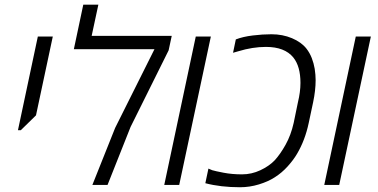

<svg xmlns="http://www.w3.org/2000/svg" viewBox="-20 -785 1603 815"><path d="M56.2 -232.4 140.6 -629.9H204.1L132.8 -295.4L68.4 -232.4Z M372.1 0 468.8 -242.2 635.7 -576.2H293.5L333.5 -765.1H397.5L369.1 -632.8H709L695.8 -571.3L534.2 -246.1L436.5 0Z M677.2 0 811 -629.9H875L740.7 0Z M999 9.8Q917 9.8 851.6 -7.3L864.7 -69.3Q870.1 -66.9 880.9 -62.5Q893.6 -58.6 929.2 -51.8Q964.8 -44.9 1007.3 -44.9Q1047.9 -44.9 1085 -62.3Q1122.1 -79.6 1146 -104.5Q1169.4 -129.9 1192.1 -170.4Q1214.8 -210.9 1226.6 -263.2L1244.6 -350.6Q1255.4 -395 1255.4 -433.1Q1255.4 -503.4 1225.1 -541Q1188.5 -585.9 1108.9 -585.9Q1052.2 -585.9 991.7 -567.4Q982.4 -564.9 976.8 -563.2Q971.2 -561.5 969.2 -561L981 -617.7Q1011.2 -629.4 1053.2 -634.5Q1095.2 -639.6 1132.3 -639.6Q1179.7 -639.6 1219.5 -622.8Q1259.3 -606 1280.8 -578.6Q1294.9 -560.5 1303.5 -538.3Q1312 -516.1 1315.9 -492.7Q1319.8 -466.8 1319.8 -444.8Q1319.8 -401.4 1309.1 -350.6L1290.5 -263.2Q1274.9 -189.5 1240.7 -131.8Q1225.6 -106 1200.9 -78.6Q1176.3 -51.3 1146 -32.2Q1118.2 -14.2 1078.9 -2.2Q1039.6 9.8 999 9.8Z M1356.4 0 1490.2 -629.9H1554.2L1419.9 0Z"/></svg>

Font: Open Sans Light
Style: Italic
Weight: 300
Italic angle: -12°
Designer: Monotype Design Team
Foundry: Monotype Imaging Inc.
Version: Version 3.003; ttfautohint (v1.8.4)